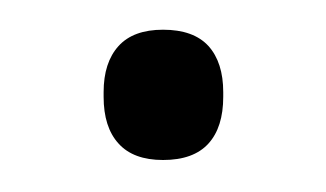

<svg xmlns="http://www.w3.org/2000/svg" viewBox="-20 -328 214 126"><path d="M87 -223Q67.5 -223 57.8 -233.8Q48 -244.5 48 -264.5V-267.5Q48 -287 57.8 -297.8Q67.5 -308.5 87 -308.5Q107 -308.5 116.8 -297.8Q126.5 -287 126.5 -267.5V-264.5Q126.5 -244.5 116.8 -233.8Q107 -223 87 -223Z"/></svg>

Font: Anek Devanagari Light
Style: Regular
Weight: 300
Designer: Kailash Malviya (Devanagari) & Yesha Goshar (Latin)
Foundry: Ek Type
Version: Version 1.003